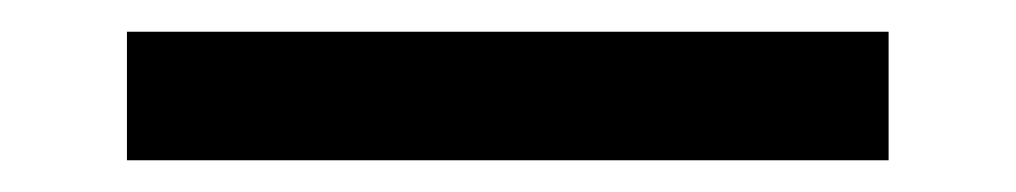

<svg xmlns="http://www.w3.org/2000/svg" viewBox="-20 45 640 121"><path d="M60 146V65H540V146Z"/></svg>

Font: SauceCodePro Nerd Font Mono
Style: Regular
Weight: 500
Monospace: yes
Designer: Paul D. Hunt, Teo Tuominen
Foundry: Adobe Systems Incorporated
Version: Version 2.030;PS 1.000;hotconv 16.6.51;makeotf.lib2.5.65220;